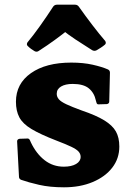

<svg xmlns="http://www.w3.org/2000/svg" viewBox="-20 -783 564 819"><path d="M328 -312Q390 -291 425 -269.5Q460 -248 474.5 -222Q489 -196 489 -158Q489 -107 459 -68Q429 -29 375.5 -6.5Q322 16 253 16Q193 16 147 5.5Q101 -5 70 -16Q61 -20 61 -29L53 -180Q53 -189 63 -191L94 -192Q104 -194 108 -184L112 -175Q135 -127 170.5 -99.5Q206 -72 252 -72Q285 -72 304.5 -83.5Q324 -95 324 -114Q324 -126 315.5 -136Q307 -146 284 -157Q261 -168 219 -184Q152 -210 114.5 -232.5Q77 -255 62.5 -282.5Q48 -310 48 -349Q48 -426 112 -471Q176 -516 284 -516Q335 -516 375 -507Q415 -498 440 -487Q449 -483 449 -473L446 -350Q446 -341 436 -339L403 -338Q393 -336 391 -347L389 -354Q382 -387 359 -406Q336 -425 290 -425Q259 -425 240.5 -414Q222 -403 222 -383Q222 -370 231 -359.5Q240 -349 263.5 -338Q287 -327 328 -312ZM98 -587Q92 -593 97 -602Q122 -632 150.5 -672Q179 -712 207 -755Q213 -763 223 -763H300Q310 -763 316 -755Q345 -714 374.5 -675.5Q404 -637 429 -608Q434 -599 428 -593Q420 -586 410 -579.5Q400 -573 391 -568Q382 -564 373 -569Q333 -594 301.5 -615Q270 -636 244 -657H272Q247 -637 215 -613.5Q183 -590 144 -565Q136 -560 127 -565Q120 -569 112.5 -574.5Q105 -580 98 -587Z"/></svg>

Font: Hahmlet Black
Style: Regular
Weight: 900
Version: Version 1.002